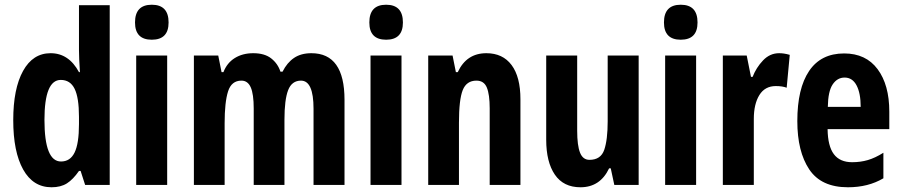

<svg xmlns="http://www.w3.org/2000/svg" viewBox="-20 -782 3813 812"><path d="M198 10Q120 10 78 -65Q36 -140 36 -274Q36 -407 77.5 -482Q119 -557 194 -557Q271 -557 314 -477H318Q316 -508 315 -531Q314 -554 314 -570V-760H444V0H340L321 -59H314Q289 -23 263 -6.5Q237 10 198 10ZM238 -99Q277 -99 295.5 -137Q314 -175 314 -257V-288Q314 -369 295.5 -406.5Q277 -444 237 -444Q168 -444 168 -275Q168 -99 238 -99Z M622 -762Q693 -762 693 -687Q693 -614 622 -614Q551 -614 551 -687Q551 -762 622 -762ZM687 -547V0H556V-547Z M1297 -557Q1437 -557 1437 -360V0H1306V-322Q1306 -441 1253 -441Q1214 -441 1198.5 -400.5Q1183 -360 1183 -276V0H1053V-323Q1053 -384 1040.5 -412.5Q1028 -441 1001 -441Q959 -441 944.5 -395.5Q930 -350 930 -261V0H800V-547H903L917 -477H925Q940 -516 973 -536.5Q1006 -557 1051 -557Q1099 -557 1127 -535Q1155 -513 1166 -479H1175Q1194 -517 1223.5 -537Q1253 -557 1297 -557Z M1613 -762Q1684 -762 1684 -687Q1684 -614 1613 -614Q1542 -614 1542 -687Q1542 -762 1613 -762ZM1678 -547V0H1547V-547Z M2037 -557Q2106 -557 2143.5 -507Q2181 -457 2181 -362V0H2051V-324Q2051 -382 2039 -411.5Q2027 -441 1995 -441Q1953 -441 1937 -401Q1921 -361 1921 -263V0H1791V-547H1894L1908 -477H1916Q1953 -557 2037 -557Z M2681 -547V0H2578L2563 -70H2556Q2518 10 2435 10Q2363 10 2326.5 -43.5Q2290 -97 2290 -191V-547H2421V-229Q2421 -167 2433 -136.5Q2445 -106 2473 -106Q2521 -106 2535.5 -148.5Q2550 -191 2550 -269V-547Z M2859 -762Q2930 -762 2930 -687Q2930 -614 2859 -614Q2788 -614 2788 -687Q2788 -762 2859 -762ZM2924 -547V0H2793V-547Z M3275 -557Q3285 -557 3295.5 -555.5Q3306 -554 3320 -550L3307 -411Q3289 -418 3261 -418Q3215 -418 3191.5 -380Q3168 -342 3168 -279V0H3037V-547H3138L3156 -457H3163Q3178 -496 3207 -526.5Q3236 -557 3275 -557Z M3550 -556Q3642 -556 3691.5 -489.5Q3741 -423 3741 -310V-236H3480Q3481 -164 3506.5 -130Q3532 -96 3584 -96Q3619 -96 3650 -105Q3681 -114 3716 -136V-28Q3652 10 3566 10Q3453 10 3402.5 -65.5Q3352 -141 3352 -270Q3352 -408 3402 -482Q3452 -556 3550 -556ZM3552 -454Q3521 -454 3501.5 -425Q3482 -396 3481 -330H3620Q3620 -388 3602.5 -421Q3585 -454 3552 -454Z"/></svg>

Font: Noto Sans Khmer UI ExtraCondensed
Style: Bold
Weight: 700
Width: 2
Designer: Danh Hong and the Monotype Design Team
Foundry: Monotype Imaging Inc.
Version: Version 2.002; ttfautohint (v1.8.4.7-5d5b)